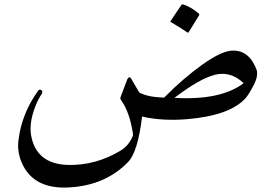

<svg xmlns="http://www.w3.org/2000/svg" viewBox="-20 -623 1252 873"><path d="M1039 -393Q1114 -394 1147 -305Q1155 -277 1133 -235Q1111 -193 1097 -177Q1025 -97 829 -81Q718 -72 626 -93Q607 68 562 114Q460 219 298 229Q119 241 71 96Q65 77 63 54.5Q61 32 65 7Q71 -37 85 -78.5Q99 -120 120 -158Q129 -174 137.5 -187Q146 -200 153 -210Q158 -217 164 -215Q171 -213 172 -208Q173 -203 170 -196Q155 -175 143 -145Q112 -69 121 -10Q143 122 288 127Q415 130 528 62Q565 40 583 -3Q586 -8 584 -18Q569 -113 533 -164Q525 -175 528 -181L559 -263Q568 -279 576 -266L613 -203Q647 -182 726 -179Q813 -267 901 -330Q990 -393 1039 -393ZM1088 -245Q1028 -301 957 -283Q887 -265 773 -178Q984 -166 1088 -245ZM805 -601Q807 -604 813 -603Q853 -589 884 -561Q888 -557 885 -553L838 -477Q835 -472 828 -478Q824 -481 807 -492Q790 -503 758 -522Q753 -525 756 -528Z"/></svg>

Font: Amiri Quran
Style: Regular
Weight: 400
Designer: Khaled Hosny
Version: Version 0.117